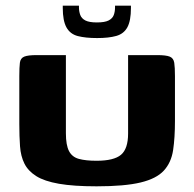

<svg xmlns="http://www.w3.org/2000/svg" viewBox="-20 -654 684 676"><path d="M596 -228Q596 -169 589.5 -125.5Q583 -82 557 -53.5Q531 -25 475 -11.5Q419 2 320 2Q239 2 187.5 -7Q136 -16 107.5 -34Q79 -52 66 -78Q53 -104 50.5 -139Q48 -174 48 -217V-386Q48 -417 50 -433Q52 -449 65 -454.5Q78 -460 109 -460H212V-185Q212 -143 223 -122Q234 -101 258 -94.5Q282 -88 320 -88Q381 -88 406 -109Q431 -130 431 -184V-460H533Q565 -460 578 -454.5Q591 -449 593.5 -433Q596 -417 596 -386ZM322 -520Q281 -520 254 -527Q227 -534 214 -557.5Q201 -581 201 -626V-634H258V-628Q258 -614 262.5 -601.5Q267 -589 280.5 -582Q294 -575 321 -575Q349 -575 362.5 -582Q376 -589 380.5 -601Q385 -613 385 -628V-634H441V-626Q441 -581 428.5 -558Q416 -535 389.5 -527.5Q363 -520 322 -520Z"/></svg>

Font: Genos
Style: Bold
Weight: 700
Designer: Robert E. Leuschke
Foundry: Robert E. Leuschke
Version: Version 1.010